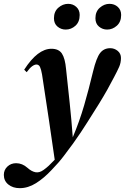

<svg xmlns="http://www.w3.org/2000/svg" viewBox="-83 -750 651 1000"><path d="M20 230Q-16 230 -39.5 211Q-63 192 -63 161Q-63 135 -44.5 117.5Q-26 100 1 100Q33 100 60 124Q81 143 101.5 147Q122 151 144 135Q158 125 170.5 113.5Q183 102 196 88Q199 85 202 82Q187 -25 172 -124Q157 -223 141 -329Q136 -367 131 -385Q126 -403 120.5 -408.5Q115 -414 107 -414Q97 -414 84.5 -405Q72 -396 56 -374L43 -387Q113 -496 185 -496Q223 -496 239.5 -471Q256 -446 261 -391Q271 -298 280 -213.5Q289 -129 296 -35Q331 -118 355 -200.5Q379 -283 402 -379Q419 -449 438.5 -474Q458 -499 491 -499Q513 -499 530 -485Q547 -471 547 -448Q547 -423 537.5 -401.5Q528 -380 511 -348Q495 -317 476 -283Q457 -249 431 -207Q403 -163 371.5 -112.5Q340 -62 298 -3Q275 28 249.5 62Q224 96 186 135Q146 178 104.5 204Q63 230 20 230ZM259 -596Q235 -596 216.5 -611.5Q198 -627 198 -655Q198 -690 221 -710Q244 -730 272 -730Q297 -730 314.5 -714Q332 -698 332 -672Q332 -636 310 -616Q288 -596 259 -596ZM475 -596Q451 -596 432.5 -611.5Q414 -627 414 -655Q414 -690 437 -710Q460 -730 487 -730Q513 -730 530.5 -714Q548 -698 548 -672Q548 -636 525.5 -616Q503 -596 475 -596Z"/></svg>

Font: DM Serif Display
Style: Italic
Weight: 400
Italic angle: -12°
Designer: Colophon Foundry, Frank Grießhammer
Foundry: Colophon Foundry
Version: Version 5.100; ttfautohint (v1.8.2)